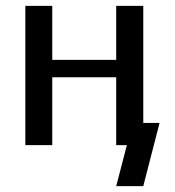

<svg xmlns="http://www.w3.org/2000/svg" viewBox="-20 -492 592 651"><path d="M65.9 0V-472.2H157.2V-289.1H374V-472.2H465.8V-75.2H521L465.8 139.2H374L410.2 0H374V-230H157.2V0Z"/></svg>

Font: CMU Bright
Style: SemiBold
Weight: 600
Version: Version 0.7.0